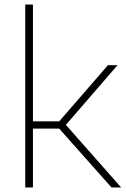

<svg xmlns="http://www.w3.org/2000/svg" viewBox="-20 -828 555 848"><path d="M472.5 0 241.5 -260H125.5V0H91.5V-808H125.5V-292H241.5L456.5 -540H499L271 -276.5L515 0Z"/></svg>

Font: Encode Sans Semi Expanded Thin
Style: Regular
Weight: 250
Width: 6
Designer: Multiple Designers
Foundry: Impallari Type
Version: Version 2.000